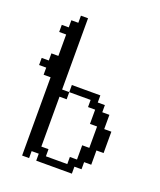

<svg xmlns="http://www.w3.org/2000/svg" viewBox="-148 -553 515 618"><g transform="rotate(20 110.0 -244.0)"><path d="M0 0V-268.1H-23.9V-292.5H-48.3V-316.9H-23.9V-341.3H0V-414.6H-23.9V-439H0V-463.4H23.9V-487.8H48.3V-243.7H72.8V-219.2H48.3V-48.3H72.8V-23.9H146V-48.3H170.4V-97.2H194.8V-170.4H170.4V-219.2H146V-243.7H72.8V-268.1H170.4V-243.7H194.8V-219.2H219.2V-170.4H243.7V-97.2H219.2V-48.3H194.8V-23.9H170.4V0H48.3V-23.9H23.9V0Z"/></g></svg>

Font: FS Mondwest Regular
Style: Regular
Weight: 400
Designer: NZWStudios2024
Foundry: https://fontstruct.com
Version: Version 1.0